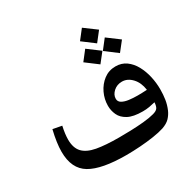

<svg xmlns="http://www.w3.org/2000/svg" viewBox="-161 -889 1071 1067"><g transform="rotate(-30 374.0 -355.5)"><path d="M452.1 -613.8 529.3 -556.2 481.9 -496.1 405.3 -553.7ZM577.6 -613.8 654.8 -556.2 607.4 -496.1 530.8 -553.7ZM494.6 -724.1 571.8 -667 524.4 -606.4 447.8 -664.1ZM602.1 -15.6Q573.2 -6.3 532 0Q490.7 6.3 444.6 9.5Q398.4 12.7 355 12.7Q198.2 12.7 125 -30.5Q51.8 -73.7 51.8 -183.1Q51.8 -238.8 70.8 -317.9L127.9 -307.1Q117.2 -258.8 117.2 -223.6Q117.2 -169.9 144 -141.4Q170.9 -112.8 226.8 -102.5Q282.7 -92.3 369.1 -92.3Q401.4 -92.3 443.8 -93.5Q486.3 -94.7 527.3 -98.6Q568.4 -102.5 596.7 -110.4Q619.6 -116.7 627.4 -127.9Q635.3 -139.2 636.7 -163.6Q616.7 -158.7 597.7 -155.3Q578.6 -151.9 555.7 -151.9Q495.1 -151.9 461.9 -169.9Q428.7 -188 415.8 -216.3Q402.8 -244.6 402.8 -275.4Q402.8 -317.4 421.1 -356.2Q439.5 -395 472.2 -419.9Q504.9 -444.8 548.3 -444.8Q586.9 -444.8 615.7 -424.1Q644.5 -403.3 663.3 -368.9Q682.1 -334.5 691.4 -293.2Q700.7 -252 700.7 -210.4Q700.7 -175.8 696 -145.8Q691.4 -115.7 678.7 -85.9Q668.5 -63 651.4 -44.9Q634.3 -26.9 602.1 -15.6ZM460 -287.6Q460 -269 476.8 -259.3Q493.7 -249.5 520 -246.1Q546.4 -242.7 574.7 -242.7Q587.9 -242.7 603.3 -243.2Q618.7 -243.7 634.8 -244.6Q628.4 -293.5 600.3 -323.5Q572.3 -353.5 536.6 -353.5Q504.9 -353.5 482.4 -333.3Q460 -313 460 -287.6Z"/></g></svg>

Font: Markazi Text SemiBold
Style: Regular
Weight: 600
Designer: Borna Izadpanah (Arabic designer), Fiona Ross (Arabic design director) and Florian Runge (Latin designer)
Foundry: Borna Izadpanah and Florian Runge
Version: Version 1.001; ttfautohint (v1.8.3)